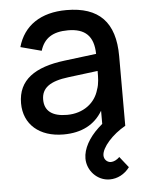

<svg xmlns="http://www.w3.org/2000/svg" viewBox="-55 -600 680 885"><g transform="rotate(-5 285.0 -157.5)"><path d="M417 240C452.5 240 486 223 509.5 191.5L469.5 141C457 153.5 442 160.5 429.5 160.5C412 160.5 397.5 146 397.5 127.5C397.5 91 448.5 34 509.5 0V-322.5C509.5 -479.5 436 -555 285.5 -555C167 -555 87 -501.5 59.5 -403.5L156 -378C173.5 -435 214 -461.5 284.5 -461.5C364 -461.5 403 -424.5 404.5 -342L256 -323.5C119.5 -306.5 40 -253.5 40 -145C40 -47.5 111.5 15 223 15C307 15 368 -17 404.5 -79V-18C398 -12.5 392 -7 386 -1.5C341.5 40 313.5 89 313.5 134.5C313.5 190 359 240 417 240ZM404.5 -263V-259.5C404.5 -235.5 404.5 -203.5 394.5 -177.5C377.5 -116 322 -73.5 247 -73.5C178.5 -73.5 143 -100.5 143 -153C143 -206.5 181.5 -235.5 269 -246Z"/></g></svg>

Font: Vela Sans SemBd
Style: Regular
Weight: 600
Designer: Principal design: Mikhail Sharanda - project Manrope.
Design modification: Ravid Balaliev
Foundry: Mikhail Sharanda
Version: Version 1.001